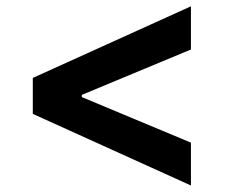

<svg xmlns="http://www.w3.org/2000/svg" viewBox="-20 -588 716 597"><path d="M82 -233.9 573.7 -11.2V-144.5L234.4 -286.1V-293L573.7 -434.1V-568.4L82 -345.7Z"/></svg>

Font: Raveo SemiBold
Style: Regular
Weight: 600
Designer: Jakub Foglar, Rasmus Andersson (Inter)
Foundry: Jakubfoglar.com
Version: Version 1.100;Glyphs 3.2.3 (3260)